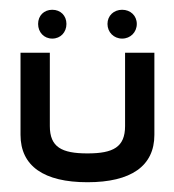

<svg xmlns="http://www.w3.org/2000/svg" viewBox="-20 -369 356 393"><path d="M236 -261V-111C236 -68 212 -55 159 -55C106 -55 82 -68 82 -111V-261H22V-93C22 -29 70 4 159 4C248 4 296 -29 296 -93V-261ZM230 -349C213 -349 200 -337 200 -320C200 -303 213 -290 230 -290C247 -290 260 -303 260 -320C260 -337 247 -349 230 -349ZM87 -349C70 -349 58 -337 58 -320C58 -303 70 -290 87 -290C104 -290 116 -303 116 -320C116 -337 104 -349 87 -349Z"/></svg>

Font: Hussar Tani
Style: Dwa
Weight: 700
Foundry: Cannot Into Space Fonts
Version: Version 0.92